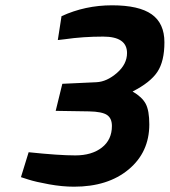

<svg xmlns="http://www.w3.org/2000/svg" viewBox="-20 -692 640 724"><path d="M212 -631Q301 -672 402.5 -672Q504 -672 552 -638Q600 -604 600 -532.5Q600 -461 573.5 -421Q547 -381 480 -347Q516 -326 529.5 -300.5Q543 -275 543 -223Q543 -118 465 -53Q387 12 259 12Q215 12 165 3Q115 -6 87 -15L59 -24L88 -118Q202 -106 264 -106Q326 -106 364 -135.5Q402 -165 402 -217Q402 -246 383.5 -258.5Q365 -271 316 -272L190 -274L215 -376L344 -382Q383 -384 421 -417Q459 -450 459 -492Q459 -554 369 -554Q293 -554 224 -544L198 -541Z"/></svg>

Font: Titillium Web
Style: Bold Italic
Weight: 700
Italic angle: -13°
Version: Version 1.002;PS 57.000;hotconv 1.0.70;makeotf.lib2.5.55311